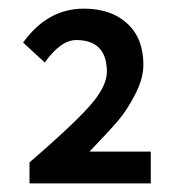

<svg xmlns="http://www.w3.org/2000/svg" viewBox="-20 -807 412 442"><path d="M226.1 -642.1Q225.6 -714.8 155.3 -714.8Q120.1 -714.8 83 -663.1L33.2 -709Q89.4 -787.1 172.9 -787.1Q235.8 -787.1 272.9 -752.9Q310.1 -718.8 310.1 -658.2Q310.1 -626 291 -589.4Q272 -552.7 251.5 -528.8Q231 -504.9 186 -458H327.1V-384.8H47.9V-433.1Q143.1 -515.1 184.6 -561Q226.1 -606.9 226.1 -642.1Z"/></svg>

Font: SourceSansPro-Semibold
Style: Regular
Weight: 600
Designer: Paul D. Hunt
Foundry: Adobe Systems Incorporated
Version: Version 2.020;PS 2.0;hotconv 1.0.86;makeotf.lib2.5.63406